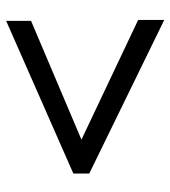

<svg xmlns="http://www.w3.org/2000/svg" viewBox="16 -628 567 640"><g transform="rotate(-90 300.0 -307.5)"><path d="M554 -44 42 -294V-347L551 -571V-488L155 -320L554 -131Z"/></g></svg>

Font: Inconsolata Expanded Medium
Style: Regular
Weight: 500
Width: 7
Monospace: yes
Designer: Raph Levien, Cyreal, Brenton Simpson
Foundry: Raph Levien, Cyreal, Google
Version: Version 3.001; ttfautohint (v1.8.2.53-6de2)